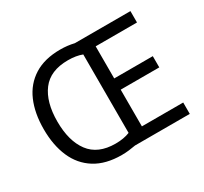

<svg xmlns="http://www.w3.org/2000/svg" viewBox="-149 -935 1226 1155"><g transform="rotate(-30 464.0 -357.5)"><path d="M386 -725Q436 -725 482 -714H868V-635H581V-412H849V-334H581V-79H868V0H488Q466 4 441.5 7Q417 10 391 10Q280 10 206.5 -36Q133 -82 97 -165Q61 -248 61 -359Q61 -470 96.5 -552Q132 -634 204.5 -679.5Q277 -725 386 -725ZM394 -646Q271 -646 213 -569.5Q155 -493 155 -358Q155 -223 213 -145.5Q271 -68 393 -68Q450 -68 492 -85V-630Q451 -646 394 -646Z"/></g></svg>

Font: Noto Sans Old Hungarian
Style: Regular
Weight: 400
Designer: Monotype Design Team
Foundry: Monotype Imaging Inc.
Version: Version 2.005; ttfautohint (v1.8.4.7-5d5b)